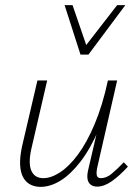

<svg xmlns="http://www.w3.org/2000/svg" viewBox="-20 -724 546 749"><path d="M138 5Q116 5 98.5 -4Q81 -13 70.5 -32Q60 -51 58.5 -81Q57 -111 66 -153L126 -410H164L105 -155Q89 -91 101.5 -60Q114 -29 149 -29Q179 -29 214 -51.5Q249 -74 284 -121Q319 -168 349.5 -240.5Q380 -313 401 -410H425Q401 -302 367 -223Q333 -144 294 -93.5Q255 -43 215.5 -19Q176 5 138 5ZM359 4Q344 4 334 -3.5Q324 -11 321.5 -25.5Q319 -40 324 -61L405 -410H437L359 -69Q355 -48 358 -38.5Q361 -29 374 -29Q395 -29 416 -46.5Q437 -64 463 -91L479 -74Q446 -38 416 -17Q386 4 359 4ZM294 -511 306 -535 437 -704H469L325 -511ZM294 -511 232 -704H263L321 -535L325 -511Z"/></svg>

Font: Ysabeau ExtraLight
Style: Italic
Weight: 250
Italic angle: -12°
Version: Version 2.000;gftools[0.9.27.dev2+g8671c4b]